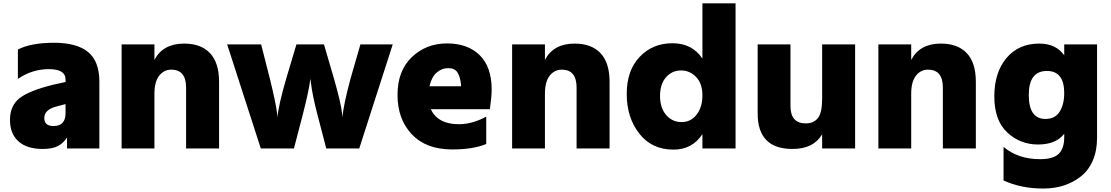

<svg xmlns="http://www.w3.org/2000/svg" viewBox="-20 -844 6577 1137"><path d="M296.9 -342.8 368.2 -358.4V-373Q368.2 -434.6 269.5 -434.6Q170.9 -434.6 85.9 -377V-550.8Q164.1 -590.8 299.8 -590.8Q435.5 -590.8 502 -535.6Q568.4 -480.5 568.4 -361.3V35.2H377V-30.3Q356.4 2.9 323.7 20.5Q291 38.1 232.4 38.1Q139.6 38.1 89.4 -6.8Q39.1 -51.8 39.1 -134.3Q39.1 -216.8 94.7 -261.7Q150.4 -306.6 296.9 -342.8ZM242.2 -144.5Q242.2 -97.7 296.9 -97.7Q368.2 -97.7 368.2 -173.8V-227.5L323.2 -215.8Q321.3 -214.8 312.5 -212.9Q242.2 -194.3 242.2 -144.5Z M700.2 35.2V-581.1H894.5V-489.3Q945.3 -585.9 1070.3 -585.9Q1169.9 -585.9 1223.6 -529.3Q1277.3 -472.7 1277.3 -359.4V35.2H1082V-325.2Q1082 -431.6 994.1 -431.6Q951.2 -431.6 922.9 -396Q894.5 -360.4 894.5 -288.1V35.2Z M1325.2 -581.1H1526.4L1578.1 -377.9Q1613.3 -236.3 1621.1 -170.9L1623 -148.4Q1628.9 -220.7 1674.8 -377.9L1735.4 -581.1H1898.4L1958 -377.9Q1999 -233.4 2005.9 -171.9L2007.8 -149.4Q2013.7 -221.7 2055.7 -377.9L2114.3 -581.1H2305.7L2107.4 35.2H1912.1L1859.4 -167Q1830.1 -279.3 1821.3 -353.5L1818.4 -377Q1806.6 -294.9 1773.4 -167L1720.7 35.2H1524.4Z M2891.6 -313.5Q2891.6 -272.5 2880.9 -197.3H2531.2Q2573.2 -108.4 2697.3 -108.4Q2776.4 -108.4 2859.4 -153.3V8.8Q2781.2 41 2658.2 41Q2502.9 41 2418.5 -48.8Q2334 -138.7 2334 -281.7Q2334 -424.8 2418.9 -505.9Q2503.9 -586.9 2627 -586.9Q2750 -586.9 2820.8 -517.1Q2891.6 -447.3 2891.6 -313.5ZM2523.4 -333H2710V-344.7Q2705.1 -389.6 2689 -415Q2672.9 -440.4 2634.3 -440.4Q2595.7 -440.4 2565.4 -413.6Q2535.2 -386.7 2523.4 -333Z M3012.7 35.2V-581.1H3207V-489.3Q3257.8 -585.9 3382.8 -585.9Q3482.4 -585.9 3536.1 -529.3Q3589.8 -472.7 3589.8 -359.4V35.2H3394.5V-325.2Q3394.5 -431.6 3306.6 -431.6Q3263.7 -431.6 3235.4 -396Q3207 -360.4 3207 -288.1V35.2Z M4139.6 -497.1V-824.2H4335.9V35.2H4139.6V-49.8Q4080.1 42 3967.8 42Q3839.8 42 3765.6 -53.2Q3691.4 -148.4 3691.4 -287.6Q3691.4 -426.8 3768.1 -507.3Q3844.7 -587.9 3961.9 -587.9Q4079.1 -587.9 4139.6 -497.1ZM3924.3 -386.7Q3888.7 -346.7 3888.7 -275.9Q3888.7 -205.1 3924.8 -163.1Q3960.9 -121.1 4016.1 -121.1Q4071.3 -121.1 4105.5 -165.5Q4139.6 -210 4139.6 -279.3Q4139.6 -348.6 4102.5 -387.7Q4065.4 -426.8 4012.7 -426.8Q3960 -426.8 3924.3 -386.7Z M4466.8 -171.9V-581.1H4661.1V-215.8Q4661.1 -113.3 4752 -113.3Q4798.8 -113.3 4823.7 -145Q4848.6 -176.8 4848.6 -257.8V-581.1H5043.9V35.2H4848.6V-48.8Q4797.9 38.1 4672.9 38.1Q4466.8 38.1 4466.8 -171.9Z M5181.6 35.2V-581.1H5376V-489.3Q5426.8 -585.9 5551.8 -585.9Q5651.4 -585.9 5705.1 -529.3Q5758.8 -472.7 5758.8 -359.4V35.2H5563.5V-325.2Q5563.5 -431.6 5475.6 -431.6Q5432.6 -431.6 5404.3 -396Q5376 -360.4 5376 -288.1V35.2Z M6134.8 -585.9Q6232.4 -585.9 6282.2 -516.6V-581.1H6476.6V-27.3Q6476.6 49.8 6450.7 108.4Q6424.8 167 6378.9 202.1Q6289.1 272.5 6157.7 272.5Q6026.4 272.5 5922.9 224.6V25.4Q6007.8 98.6 6139.6 98.6Q6216.8 98.6 6249.5 66.9Q6282.2 35.2 6282.2 -30.3V-51.8Q6233.4 11.7 6127 11.7Q6020.5 11.7 5944.3 -60.1Q5868.2 -131.8 5868.2 -272.9Q5868.2 -414.1 5939.9 -500Q6011.7 -585.9 6134.8 -585.9ZM6170.9 -139.6Q6228.5 -139.6 6255.4 -183.1Q6282.2 -226.6 6282.2 -293Q6282.2 -423.8 6179.7 -423.8Q6072.3 -423.8 6072.3 -281.7Q6072.3 -139.6 6170.9 -139.6Z"/></svg>

Font: GenEi M Gothic v2 Black
Style: Regular
Weight: 900
Version: Version 2.0